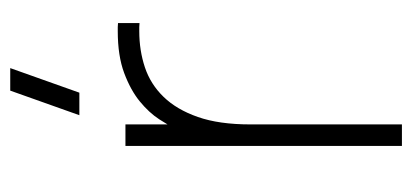

<svg xmlns="http://www.w3.org/2000/svg" viewBox="-235 -570 805 375"><g transform="rotate(-90 167.5 -382.5)"><path d="M174 -630H130L178 -765H222ZM310 -512.5Q306 -513 302 -513Q298 -513 294 -513Q256.5 -513 223.5 -502Q190.5 -491 165.8 -465.5Q141 -440 126.5 -398.5Q112 -357 112 -296L102 -439.5Q109 -454 122 -474Q135 -494 157 -512Q179 -530 212.5 -542.5Q246 -555 294 -555Q298 -555 302 -555Q306 -555 310 -554.5ZM70 0V-540H112V0Z"/></g></svg>

Font: Vela Sans GX ExtLt
Style: Regular
Weight: 200
Designer: Principal design: Mikhail Sharanda - project Manrope.
Design modification: Ravid Balaliev
Foundry: Mikhail Sharanda
Version: Version 1.001